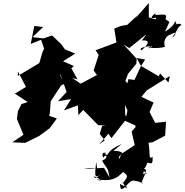

<svg xmlns="http://www.w3.org/2000/svg" viewBox="-20 -959 1245 1294"><path d="M62 0 150 4 246 -44 315 -95 363 -160 311 -179 316 -197 322 -277 392 -383 412 -393 378 -469 336 -475 386 -453V-461L429 -339L371 -277L459 -291L411 -215L505 -249L508 -183L541 -218L642 -115H694L669 -112L652 -57L686 -13L649 13L711 -58L731 -28L832 -157L833 -139L849 -138L824 -186L822 -250L827 -286L867 -365L825 -413L842 -460L899 -530L901 -563L812 -660L851 -635L964 -726L1069 -704V-816L983 -842V-939L887 -829L907 -856L838 -792L791 -783L750 -766L765 -673L624 -620L645 -589L611 -484L641 -443L690 -468L667 -471L523 -395L466 -434L502 -424L461 -499L478 -514L405 -546L487 -598L418 -626L392 -662L331 -720L272 -700L199 -709L271 -777L211 -784L187 -663L257 -691L277 -631L265 -604L245 -534L100 -447L101 -477L155 -373L80 -328L167 -271L125 -258L101 -210L94 -157L138 -51L81 -12ZM930 -513 886 -420 846 -426 818 -322 804 -290 839 -215 828 -161 816 -148 893 -113V-102L867 -72L888 19L800 77C766 158 788 65 784 94C816 104 768 106 805 71C749 37 707 91 800 12C676 64 725 102 682 77C724 76 650 50 676 104C692 72 719 104 668 124C706 190 703 156 719 238L681 172L545 180C649 155 638 209 628 132C618 230 611 260 683 195C628 240 624 252 612 229C639 236 698 275 628 249C725 265 764 249 809 200C848 226 842 233 805 279C810 265 801 261 830 312C841 283 827 310 789 280C790 367 840 265 872 259C873 253 949 270 941 281C916 265 1005 170 939 180C982 233 984 204 943 213C967 156 942 186 870 227C976 180 964 154 972 139C991 134 1013 165 1008 97C979 126 993 67 981 3L1008 0L1093 -45L1099 -139L1026 -131L988 -204L1015 -268L933 -306L969 -350L1124 -446V-442L1115 -403L1059 -464L1050 -445L930 -515L901 -568L958 -558ZM1095 -830C1125 -890 1011 -839 1028 -868C1025 -870 968 -825 1033 -840C1014 -783 964 -800 980 -765C1015 -756 1016 -798 936 -686C1010 -693 964 -644 932 -619C911 -643 979 -645 1007 -650C942 -597 1013 -654 1017 -672C1030 -711 1001 -645 980 -639C1018 -632 1076 -635 1092 -645C1065 -719 1170 -746 1112 -714C1191 -770 1157 -707 1142 -709C1188 -770 1168 -767 1205 -793C1195 -789 1204 -806 1170 -795C1143 -850 1195 -807 1092 -746L1122 -811Z"/></svg>

Font: Hussar Lance
Style: Italic
Weight: 700
Foundry: Cannot Into Space Fonts, PlusOne Fonts
Version: Version 2.27